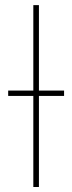

<svg xmlns="http://www.w3.org/2000/svg" viewBox="-20 -748 289 768"><path d="M135.7 -727.5H113.3V-385.7H12.7V-364.3H113.3V0H135.7V-364.3H236.3V-385.7H135.7Z"/></svg>

Font: Raveo Thin
Style: Regular
Weight: 100
Designer: Jakub Foglar, Rasmus Andersson (Inter)
Foundry: Jakubfoglar.com
Version: Version 1.100;Glyphs 3.2.3 (3260)